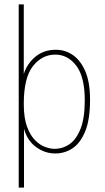

<svg xmlns="http://www.w3.org/2000/svg" viewBox="-20 -685 478 872"><path d="M65 167V-665H88V-349Q103 -396 141 -427.5Q179 -459 234 -459Q276 -459 311 -435Q346 -411 367.5 -361Q389 -311 389 -232Q389 -142 367 -88.5Q345 -35 309.5 -11.5Q274 12 231 12Q184 12 144 -17Q104 -46 89 -100V167ZM227 -9Q265 -9 296 -30.5Q327 -52 346 -100.5Q365 -149 365 -229Q365 -336 326.5 -386.5Q288 -437 231 -437Q171 -437 129.5 -384.5Q88 -332 88 -213Q88 -149 103 -109Q118 -69 140.5 -47Q163 -25 186.5 -17Q210 -9 227 -9Z"/></svg>

Font: Inconsolata SemiCondensed ExtraLight
Style: Regular
Weight: 200
Width: 4
Monospace: yes
Designer: Raph Levien, Cyreal, Brenton Simpson
Foundry: Raph Levien, Cyreal, Google
Version: Version 3.100; ttfautohint (v1.8.4.7-5d5b)